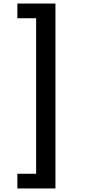

<svg xmlns="http://www.w3.org/2000/svg" viewBox="-20 -862 499 1084"><path d="M293 202H78V119H184V-759H78V-842H293Z"/></svg>

Font: Alata
Style: Regular
Weight: 400
Designer: Spyros Zevelakis, Eben Sorkin
Foundry: Spyros Zevelakis
Version: Version 1.005; ttfautohint (v1.8.4.7-5d5b)